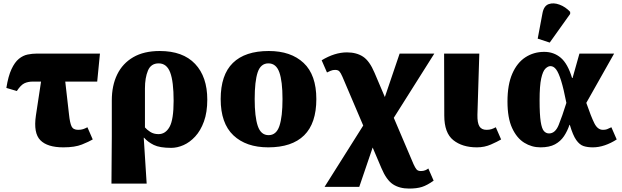

<svg xmlns="http://www.w3.org/2000/svg" viewBox="-20 -848 3624 1118"><path d="M78 -318 17 -336Q28 -405 47 -445.5Q66 -486 90 -505.5Q114 -525 141 -530.5Q168 -536 195 -536H562L546 -373H360L382 -180Q387 -133 396.5 -112.5Q406 -92 435 -92Q452 -92 464 -96Q476 -100 489 -107L520 -36Q498 -23 457 -6.5Q416 10 349 10Q256 10 215 -31.5Q174 -73 189 -175L219 -373H172Q143 -373 122 -363Q101 -353 78 -318Z M629 221 631 -53V-263Q631 -350 662.5 -414.5Q694 -479 756 -515Q818 -551 910 -551Q1045 -551 1116 -476Q1187 -401 1187 -268Q1187 -194 1167.5 -140.5Q1148 -87 1116.5 -53Q1085 -19 1048.5 -3Q1012 13 977 13Q910 13 875.5 -4Q841 -21 819 -46H817L834 221ZM903 -67Q944 -67 967.5 -109.5Q991 -152 991 -261Q991 -373 971 -426Q951 -479 904 -479Q859 -479 841.5 -437Q824 -395 824 -333V-106Q835 -93 855 -80Q875 -67 903 -67Z M1542 10Q1413 10 1339 -60Q1265 -130 1265 -271Q1265 -412 1336 -481.5Q1407 -551 1545 -551Q1674 -551 1748 -481.5Q1822 -412 1822 -271Q1822 -130 1751 -60Q1680 10 1542 10ZM1544 -61Q1589 -61 1607 -114.5Q1625 -168 1625 -271Q1625 -375 1606.5 -427Q1588 -479 1543 -479Q1498 -479 1480.5 -427Q1463 -375 1463 -271Q1463 -168 1481 -114.5Q1499 -61 1544 -61Z M1870 240 2095 -117 1974 -401Q1964 -424 1956 -432.5Q1948 -441 1931 -441Q1917 -441 1904.5 -435.5Q1892 -430 1884 -426L1853 -497Q1929 -543 2000 -543Q2056 -543 2094 -518Q2132 -493 2161 -424L2221 -283L2307 -536H2509L2273 -162L2388 108Q2398 130 2406 139Q2414 148 2431 148Q2445 148 2456 143.5Q2467 139 2474 133L2505 204Q2467 231 2437 240.5Q2407 250 2362 250Q2306 250 2268 225Q2230 200 2201 131L2150 11L2072 240Z M2757 10Q2672 10 2619.5 -32Q2567 -74 2567 -175L2566 -536H2771L2760 -180Q2759 -133 2771.5 -112.5Q2784 -92 2813 -92Q2830 -92 2842 -96Q2854 -100 2867 -107L2898 -36Q2876 -23 2838.5 -6.5Q2801 10 2757 10Z M3127 10Q3076 10 3032.5 -17Q2989 -44 2962 -102.5Q2935 -161 2935 -257Q2935 -355 2963 -419Q2991 -483 3039.5 -514.5Q3088 -546 3149 -546Q3205 -546 3245.5 -511.5Q3286 -477 3311 -394H3314L3354 -536H3556L3394 -249Q3422 -168 3441 -130Q3460 -92 3491 -92Q3505 -92 3514.5 -95.5Q3524 -99 3540 -107L3571 -36Q3537 -14 3501.5 -2Q3466 10 3432 10Q3401 10 3378 2.5Q3355 -5 3335.5 -32.5Q3316 -60 3298 -121H3296Q3284 -85 3264 -55Q3244 -25 3211.5 -7.5Q3179 10 3127 10ZM3177 -71Q3213 -71 3233 -120Q3253 -169 3278 -249Q3262 -331 3247.5 -377.5Q3233 -424 3218.5 -443.5Q3204 -463 3185 -463Q3171 -463 3156 -448.5Q3141 -434 3131.5 -391.5Q3122 -349 3122 -264Q3122 -181 3128.5 -139.5Q3135 -98 3147.5 -84.5Q3160 -71 3177 -71ZM3181 -600 3111 -623 3139 -772Q3147 -814 3175 -824Q3203 -834 3238 -821Q3273 -808 3300 -779V-767Z"/></svg>

Font: Noto Serif Black
Style: Regular
Weight: 900
Designer: Monotype Design Team
Foundry: Monotype Imaging Inc.
Version: Version 2.014; ttfautohint (v1.8.4.7-5d5b)